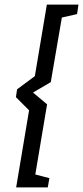

<svg xmlns="http://www.w3.org/2000/svg" viewBox="-20 -700 360 832"><path d="M106 -222 49 -279 54 -313 131 -370 183 -680H320L314 -639L248 -624L200 -344L123 -299L184 -248L133 56L194 72L187 112H50Z"/></svg>

Font: Grenze
Style: Italic
Weight: 400
Italic angle: -10°
Designer: Renata Polastri
Foundry: Omnibus-Type
Version: Version 1.002; ttfautohint (v1.8)